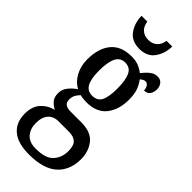

<svg xmlns="http://www.w3.org/2000/svg" viewBox="-311 -783 1060 1060"><g transform="rotate(45 219.0 -253.5)"><path d="M186 237Q98 237 54 199.5Q10 162 10 94Q10 36 40.5 3.5Q71 -29 113 -38Q94 -47 77 -65Q60 -83 60 -116Q60 -146 78.5 -169Q97 -192 123 -210Q87 -228 64.5 -269Q42 -310 42 -362Q42 -448 82.5 -497.5Q123 -547 205 -547Q236 -547 259 -538Q282 -529 301 -514Q309 -523 321 -536.5Q333 -550 348.5 -560Q364 -570 384 -570Q408 -570 420 -554Q432 -538 432 -517Q432 -495 421 -478.5Q410 -462 385 -462Q385 -480 376.5 -492Q368 -504 357 -504Q347 -504 339.5 -499.5Q332 -495 325 -489Q341 -469 352 -440.5Q363 -412 363 -367Q363 -290 324.5 -240.5Q286 -191 205 -191Q196 -191 181 -192.5Q166 -194 157 -197Q147 -188 137.5 -172.5Q128 -157 128 -135Q128 -112 142 -102.5Q156 -93 179 -93H265Q341 -93 374.5 -50.5Q408 -8 408 52Q408 138 353.5 187.5Q299 237 186 237ZM203 -239Q243 -239 258.5 -270Q274 -301 274 -365Q274 -431 258 -464.5Q242 -498 203 -498Q165 -498 148.5 -464Q132 -430 132 -364Q132 -302 148.5 -270.5Q165 -239 203 -239ZM189 188Q266 188 296.5 154Q327 120 327 70Q327 27 308.5 9.5Q290 -8 255 -8H169Q150 -8 132 0.5Q114 9 102 30Q90 51 90 88Q90 132 114.5 160Q139 188 189 188ZM204 -606Q144 -606 114.5 -647Q85 -688 84 -744H129Q135 -708 155 -692Q175 -676 204 -676Q233 -676 253 -692Q273 -708 280 -744H324Q323 -688 293.5 -647Q264 -606 204 -606Z"/></g></svg>

Font: Noto Serif ExtraCondensed Medium
Style: Regular
Weight: 500
Width: 2
Designer: Monotype Design Team
Foundry: Monotype Imaging Inc.
Version: Version 2.015